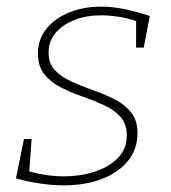

<svg xmlns="http://www.w3.org/2000/svg" viewBox="-20 -550 515 577"><path d="M171 7Q138 7 100.5 1.5Q63 -4 28 -14L52 -132H75L68 -35Q120 -20 173 -20Q221 -20 264.5 -34Q308 -48 334.5 -75.5Q361 -103 361 -143Q361 -178 342 -199Q323 -220 292.5 -234Q262 -248 227.5 -260Q193 -272 162.5 -287.5Q132 -303 113 -327Q94 -351 94 -390Q94 -432 119.5 -463.5Q145 -495 188 -512.5Q231 -530 284 -530Q318 -530 354.5 -522.5Q391 -515 430 -502L412 -407H389V-487Q361 -496 334 -500Q307 -504 284 -504Q240 -504 204 -490Q168 -476 147 -451Q126 -426 126 -392Q126 -359 145 -339Q164 -319 194.5 -305Q225 -291 259.5 -279Q294 -267 324.5 -251.5Q355 -236 374.5 -211.5Q394 -187 393 -148Q393 -102 365 -67Q337 -32 287 -12.5Q237 7 171 7Z"/></svg>

Font: Bitter ExtraLight
Style: Italic
Weight: 200
Italic angle: -9°
Designer: Sol Matas, and Bitter project Authors
Foundry: Sol Matas
Version: Version 2.001